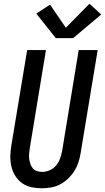

<svg xmlns="http://www.w3.org/2000/svg" viewBox="-20 -1004 564 1032"><path d="M205 8Q176 8 148.5 2Q121 -4 99 -19.5Q77 -35 62.5 -58Q48 -81 41.5 -108Q35 -135 35.5 -164Q36 -193 41 -222L126 -735H227L140 -207Q138 -193 136.5 -178.5Q135 -164 137 -150Q139 -136 143.5 -122.5Q148 -109 156.5 -99Q165 -89 178.5 -84.5Q192 -80 207 -80Q227 -80 247.5 -89Q268 -98 282 -115Q296 -132 303 -152.5Q310 -173 314 -193L403 -735H505L413 -179Q409 -154 401 -130Q393 -106 379 -84Q365 -62 345.5 -43.5Q326 -25 303 -13Q280 -1 255 3.5Q230 8 205 8ZM280 -799 175 -931 249 -979 334 -855 461 -984 524 -926 373 -799Z"/></svg>

Font: Iosevka SS04 Semibold
Style: Italic
Weight: 600
Italic angle: -9°
Monospace: yes
Designer: Belleve Invis
Foundry: Belleve Invis
Version: Version 19.0.0; ttfautohint (v1.8.4)